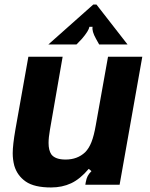

<svg xmlns="http://www.w3.org/2000/svg" viewBox="-20 -814 661 846"><path d="M43 -84Q36 -111 36 -139Q36 -175 48 -244L105 -564H256L200 -242Q194 -208 194 -184Q194 -152 206 -134Q223 -111 269 -111Q321 -111 355 -143Q372 -160 383 -188Q394 -216 402 -262L456 -564H607L507 0H356L358 -12Q361 -28 366.5 -38.5Q372 -49 383 -60L371 -70Q333 -25 293.5 -6.5Q254 12 205 12Q131 12 93.5 -14Q56 -40 43 -84ZM193 -618 391 -794H405L542 -618H417L403 -643Q384 -677 388 -696H374Q371 -678 341 -643L317 -618Z"/></svg>

Font: Open Sauce Sans ExBold Italic
Style: Regular
Weight: 800
Italic angle: -10°
Designer: Alfredo Marco Pradil
Foundry: Creative Sauce Fz LLC
Version: Version 1.477